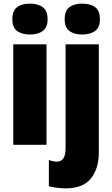

<svg xmlns="http://www.w3.org/2000/svg" viewBox="-20 -797 618 1057"><path d="M145 -777Q100 -777 74 -757.5Q48 -738 48 -691Q48 -645 74.5 -626Q101 -607 145 -607Q188 -607 215 -626Q242 -645 242 -691Q242 -738 215.5 -757.5Q189 -777 145 -777ZM236 -553H53V0H236ZM336 -691Q336 -645 362.5 -626Q389 -607 432 -607Q476 -607 503 -626Q530 -645 530 -691Q530 -738 504 -757.5Q478 -777 432 -777Q388 -777 362 -757.5Q336 -738 336 -691ZM341 240Q436 240 480 186Q524 132 524 44V-553H341V17Q341 59 328 76Q315 93 296 93Q275 93 249 84V228Q269 234 295 237Q321 240 341 240Z"/></svg>

Font: Noto Sans Display SemiCondensed Black
Style: Regular
Weight: 900
Width: 4
Designer: Monotype Design Team
Foundry: Monotype Imaging Inc.
Version: Version 1.900